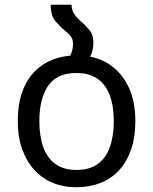

<svg xmlns="http://www.w3.org/2000/svg" viewBox="-20 -780 646 810"><path d="M360 -541Q417 -530 460 -494.5Q503 -459 527 -402.5Q551 -346 551 -269Q551 -202 533.5 -150.5Q516 -99 483.5 -63Q451 -27 404.5 -8.5Q358 10 301 10Q248 10 203 -8.5Q158 -27 125 -63Q92 -99 73.5 -150.5Q55 -202 55 -269Q55 -352 81.5 -411.5Q108 -471 158 -505Q208 -539 276 -545Q281 -554 284.5 -566.5Q288 -579 288 -595Q288 -614 278.5 -626.5Q269 -639 255 -650Q234 -667 214 -690.5Q194 -714 194 -760H282Q282 -737 293 -721Q304 -705 320 -691Q340 -674 357 -653.5Q374 -633 374 -601Q374 -583 370.5 -568.5Q367 -554 360 -541ZM303 -63Q357 -63 392 -88Q427 -113 443.5 -159.5Q460 -206 460 -269Q460 -333 443 -378Q426 -423 391.5 -447.5Q357 -472 302 -472Q220 -472 183 -418Q146 -364 146 -269Q146 -206 162.5 -159.5Q179 -113 214 -88Q249 -63 303 -63Z"/></svg>

Font: Noto Sans Georgian
Style: Regular
Weight: 400
Designer: Monotype Design Team, Akaki Razmadze
Foundry: Google LLC
Version: Version 2.002